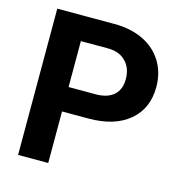

<svg xmlns="http://www.w3.org/2000/svg" viewBox="-108 -832 881 930"><g transform="rotate(15 332.5 -367.0)"><path d="M216.6 -258.4V0H65.5V-733.5H351.6Q434.3 -733.5 497 -703.3Q559.7 -673 593.5 -617.4Q627.2 -561.7 627.2 -490.7Q627.2 -382.9 553.4 -320.7Q479.6 -258.4 349.1 -258.4ZM216.6 -380.9H351.6Q411.6 -380.9 443.1 -409.1Q474.6 -437.3 474.6 -489.7Q474.6 -543.6 442.8 -576.8Q411.1 -610.1 355.2 -611.1H216.6Z"/></g></svg>

Font: Vazir FD
Style: Bold
Weight: 700
Foundry: DejaVu fonts team - Redesigned by Saber Rastikerdar
Version: Version 21.10;October 20, 2019;FontCreator 12.0.0.2547 64-bi